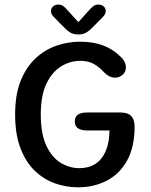

<svg xmlns="http://www.w3.org/2000/svg" viewBox="-20 -807 659 838"><path d="M320.5 10.5Q267.5 10.5 218.5 -7.2Q169.5 -25 130.5 -63Q91.5 -101 68.8 -161.5Q46 -222 46 -307.5Q46 -393.5 70 -453.8Q94 -514 134.8 -552Q175.5 -590 226 -607.5Q276.5 -625 329.5 -625Q386.5 -625 429 -609Q471.5 -593 502 -563.5Q516.5 -551 523 -538Q529.5 -525 529.5 -512.5Q529.5 -493 514.8 -480.5Q500 -468 482 -468Q468.5 -468 455.5 -475Q442.5 -482 432.5 -493Q416 -512 391.5 -526.8Q367 -541.5 330 -541.5Q287 -541.5 247.5 -517.8Q208 -494 183 -442.5Q158 -391 158 -307.5Q158 -222 182.5 -170.5Q207 -119 245.5 -96Q284 -73 326.5 -73Q366.5 -73 395.5 -91.2Q424.5 -109.5 440.8 -146Q457 -182.5 458 -237.5H360Q335 -237.5 320.8 -246.8Q306.5 -256 306.5 -276.5Q306.5 -297.5 320.2 -306.8Q334 -316 359 -316H506Q538.5 -316 553 -300.2Q567.5 -284.5 567.5 -254.5Q567.5 -165.5 535 -106.8Q502.5 -48 446.5 -18.8Q390.5 10.5 320.5 10.5ZM430 -734 392 -695.5Q374.5 -676.5 359.2 -666.5Q344 -656.5 322 -656.5Q299.5 -656.5 284.2 -666.5Q269 -676.5 251.5 -695.5L214 -734Q202.5 -746 202.5 -758.5Q202.5 -771 211.5 -779Q220.5 -787 234.5 -787Q247.5 -787 256.5 -780.2Q265.5 -773.5 275 -762L322 -710.5L368.5 -762Q378 -772.5 387 -779.8Q396 -787 409 -787Q423.5 -787 432.5 -779Q441.5 -771 441.5 -759Q441.5 -753.5 439 -747.2Q436.5 -741 430 -734Z"/></svg>

Font: Sono Monospace Medium
Style: Regular
Weight: 500
Designer: Tyler Finck
Foundry: Tyler Finck
Version: Version 2.112